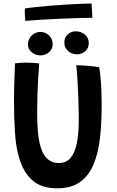

<svg xmlns="http://www.w3.org/2000/svg" viewBox="-20 -1026 646 1064"><path d="M297 17.5Q210 17.5 160.5 -25.8Q111 -69 87.5 -147Q68.5 -207 63 -289.5Q57.5 -372 57.5 -474Q57.5 -497.5 58 -524.5Q58.5 -551.5 59.5 -579Q60.5 -606.5 61.5 -631.2Q62.5 -656 63 -675Q78 -676.5 93.8 -677.8Q109.5 -679 124 -679Q144 -679 163.5 -677.5Q183 -676 197.5 -674.5Q194 -634.5 191.2 -587.2Q188.5 -540 187.2 -491.8Q186 -443.5 186 -400.5Q186 -346.5 189.2 -304.2Q192.5 -262 200 -230.5Q213 -175.5 239.2 -149Q265.5 -122.5 306.5 -122.5Q347 -122.5 371 -151Q395 -179.5 405.8 -232.5Q416.5 -285.5 416.5 -359.5Q416.5 -381 416 -412Q415.5 -443 414.2 -478.5Q413 -514 411.2 -549Q409.5 -584 407.2 -614.2Q405 -644.5 402.5 -664.5Q417.5 -664.5 437 -663.2Q456.5 -662 475.8 -660.5Q495 -659 509.8 -656.8Q524.5 -654.5 530 -653Q534.5 -625 537.5 -590.2Q540.5 -555.5 542 -518Q543.5 -480.5 543.5 -444Q543.5 -345 534 -261Q524.5 -177 498.2 -114.5Q472 -52 423.5 -17.2Q375 17.5 297 17.5ZM204 -719Q177.5 -719 156.2 -735.8Q135 -752.5 135 -779.5Q135 -809 155.5 -829Q176 -849 203 -849Q233 -849 252.5 -829Q272 -809 272 -780.5Q272 -754 251.5 -736.5Q231 -719 204 -719ZM406 -725Q378 -725 357.2 -743.5Q336.5 -762 336.5 -790Q336.5 -817.5 355 -835Q373.5 -852.5 399.5 -852.5Q429 -852.5 450.5 -834.2Q472 -816 472 -787Q472 -768 462.5 -754Q453 -740 438 -732.5Q423 -725 406 -725ZM492 -927.5Q461 -927.5 414.8 -926Q368.5 -924.5 315.8 -922.2Q263 -920 211.8 -917Q160.5 -914 120 -910.5Q118.5 -927.5 117.8 -945.5Q117 -963.5 118 -979Q137.5 -982.5 173 -986.2Q208.5 -990 252.5 -993.8Q296.5 -997.5 341.5 -1000.2Q386.5 -1003 425 -1004.8Q463.5 -1006.5 487.5 -1006.5Z"/></svg>

Font: Grandstander Thin Medium
Style: Regular
Weight: 500
Version: Version 1.200